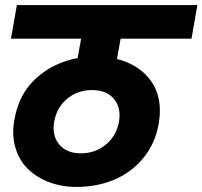

<svg xmlns="http://www.w3.org/2000/svg" viewBox="-20 -760 791 750"><path d="M444.8 -284.2Q454.1 -338.9 425.3 -373.5Q396.5 -408.2 338.9 -408.2Q283.2 -408.2 242.4 -374.3Q201.7 -340.3 191.9 -286.1Q182.1 -231.9 210.7 -196.5Q239.3 -161.1 295.9 -161.1Q352.5 -161.1 393.8 -195.6Q435.1 -230 444.8 -284.2ZM278.8 -29.8Q221.2 -29.8 172.1 -48.3Q123 -66.9 89.1 -99.9Q55.2 -132.8 40.3 -182.9Q25.4 -232.9 36.1 -292Q53.2 -392.6 120.8 -454.1Q188.5 -515.6 283.2 -533.2L296.9 -608.9H22.9L45.9 -740.2H751L728 -608.9H451.2L437 -529.8Q479 -519 512.5 -497.8Q545.9 -476.6 569.1 -444.8Q592.3 -413.1 600.6 -371.3Q608.9 -329.6 600.1 -277.8Q586.9 -200.2 540.3 -143.3Q493.7 -86.4 426.3 -58.1Q358.9 -29.8 278.8 -29.8Z"/></svg>

Font: SVN-Poppins
Style: Bold Italic
Weight: 700
Italic angle: -10°
Designer: Ninad Kale (Devanagari), Jonny Pinhorn (Latin)
Foundry: Indian Type Foundry
Version: Version 3.002 2017